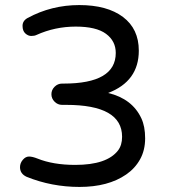

<svg xmlns="http://www.w3.org/2000/svg" viewBox="-20 -728 668 758"><path d="M528 -528Q528 -407 407 -361Q502 -338 538 -261Q553 -229 553 -182Q553 -135 533 -99Q513 -63 478 -39Q407 10 294 10Q184 10 85 -30Q59 -42 59 -68Q59 -84 70 -97Q81 -110 94.5 -110Q108 -110 128 -102Q190 -77 277 -77Q402 -77 446 -134Q462 -155 462 -188Q462 -314 241 -314H225Q208 -314 195.5 -326.5Q183 -339 183 -356Q183 -373 195.5 -385.5Q208 -398 225 -398H231Q437 -398 437 -519Q437 -566 398.5 -594.5Q360 -623 279 -623Q197 -623 124 -590Q116 -586 103.5 -586Q91 -586 80 -596Q69 -606 69 -626Q69 -646 89 -657Q183 -708 293 -708Q403 -708 465.5 -661Q528 -614 528 -528Z"/></svg>

Font: Varela Round
Style: Regular
Weight: 400
Designer: Joe Prince
Foundry: Joe Prince
Version: Version 1.000